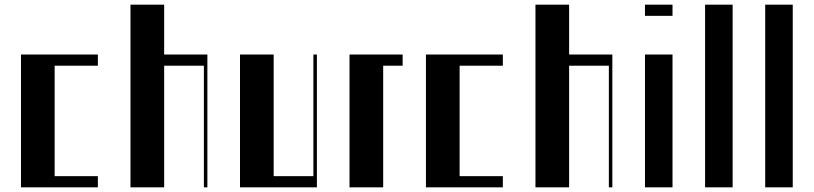

<svg xmlns="http://www.w3.org/2000/svg" viewBox="-20 -804 3492 824"><path d="M70 -570H400V-522H214.5V-48H400V0H70Z M540 -784H684.5V-570H870V0H855V-522H684.5V0H540Z M1010 -570H1154.5V-48H1325V-570H1340V0H1010Z M1480 -570H1708V-522H1624.5V0H1480Z M1808 -570H2138V-522H1952.5V-48H2138V0H1808Z M2278 -784H2422.5V-570H2608V0H2593V-522H2422.5V0H2278Z M2748 -570H2866.2V0H2748ZM2748 -784H2866.2V-736H2748Z M3006 -784H3124.2V0H3006Z M3264 -784H3382.2V0H3264Z"/></svg>

Font: Facade Sud
Style: Regular
Weight: 100
Designer: Éléonore Fines
Foundry: Velvetyne Type Foundry
Version: Version 1.001;Glyphs 3.2 (3202)